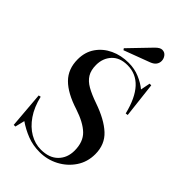

<svg xmlns="http://www.w3.org/2000/svg" viewBox="-279 -1040 1153 1153"><g transform="rotate(45 297.0 -464.0)"><path d="M296 14Q239 14 190.5 -5Q142 -24 100 -53L85 8H71L52 -223L66 -226Q83 -154 117.5 -104Q152 -54 197 -28Q242 -2 291 -2Q362 -2 400.5 -41Q439 -80 439 -141Q439 -215 397 -255.5Q355 -296 270 -324Q166 -357 115 -408.5Q64 -460 64 -542Q64 -604 95.5 -649.5Q127 -695 179.5 -719.5Q232 -744 296 -744Q346 -744 388.5 -726Q431 -708 461 -683L473 -744H487L513 -518L498 -516Q446 -729 301 -729Q236 -729 201 -691Q166 -653 166 -596Q166 -552 183.5 -523Q201 -494 237 -473.5Q273 -453 328 -434Q432 -398 487 -347Q542 -296 542 -214Q542 -148 507.5 -96.5Q473 -45 417 -15.5Q361 14 296 14ZM220 -775 213 -785 341 -918Q354 -931 364 -936.5Q374 -942 383 -942Q404 -942 416 -926Q428 -910 428 -891Q428 -874 418 -860Q408 -846 385 -837Z"/></g></svg>

Font: Literata 72pt Medium
Style: Regular
Weight: 500
Designer: Latin by Veronika Burian and Jose Scaglione. Greek by Irene Vlachou. Cyrillic by Vera Evstafieva.
Foundry: TypeTogether
Version: Version 3.002